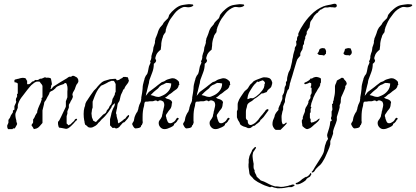

<svg xmlns="http://www.w3.org/2000/svg" viewBox="-20 -682 2223 1026"><path d="M23 8Q22 6 21 4Q20 2 19 -1Q18 -9 19 -13L22 -19L25 -26V-41Q27 -45 28 -46Q29 -48 32 -51Q34 -54 35 -57Q36 -60 37 -63Q39 -66 40.5 -69Q42 -72 44 -74Q46 -76 46 -78Q48 -79 48 -80Q48 -81 49 -82V-90Q50 -93 53 -94Q57 -96 57 -96V-116Q60 -119 61 -124Q63 -127 63.5 -129Q64 -131 65 -132Q66 -135 66.5 -138Q67 -141 65 -144Q65 -147 65 -150Q65 -153 66 -156Q70 -162 72 -169Q72 -172 71 -173V-178L73 -181Q74 -181 75 -182V-236Q69 -240 68 -240Q68 -242 59 -242H58Q58 -246 57 -247V-253Q58 -256 61 -257Q61 -258 67 -258Q69 -260 72 -260Q76 -260 78 -261Q83 -263 88 -264Q93 -265 99 -266H104Q114 -266 119 -261Q119 -261 121 -255Q121 -254 123 -252Q125 -252 125 -250V-232H131Q136 -232 137 -233Q142 -235 145 -239Q148 -243 152 -246Q153 -247 156 -247Q159 -247 161 -249Q163 -251 164 -251Q165 -253 165.5 -253Q166 -253 167 -254Q172 -256 175 -254Q181 -254 184 -255Q185 -256 186 -256.5Q187 -257 188 -258Q190 -258 193 -261Q195 -263 197 -261Q201 -261 203 -262Q205 -263 208 -264Q211 -265 213 -266Q217 -270 226 -268Q227 -268 228 -267Q228 -266 229 -266H230Q231 -266 232 -267H233Q235 -267 238 -267Q241 -267 243 -266Q248 -266 251 -263Q252 -263 253 -258Q254 -256 254 -253Q254 -250 255 -248Q256 -245 256 -242Q256 -239 257 -237V-230Q255 -228 255 -226Q253 -226 253 -223V-215Q252 -214 252 -213Q252 -212 251 -211Q250 -210 250 -206Q252 -206 253 -207Q257 -208 259 -212Q260 -214 264 -218Q266 -219 269 -222Q271 -223 272.5 -224Q274 -225 276 -226Q284 -231 291.5 -236Q299 -241 306 -245Q321 -253 338 -264Q341 -267 343 -268L350 -272H360L363 -274Q363 -274 365 -276Q367 -276 368 -276.5Q369 -277 370 -277Q376 -277 380 -274L391 -268Q395 -265 399 -254H398Q399 -252 399 -249Q399 -246 398 -243.5Q397 -241 395 -238Q393 -234 391 -233Q391 -232 390 -231Q389 -230 388 -228L384 -218Q383 -215 382 -212Q381 -209 380 -206Q379 -204 377.5 -201Q376 -198 374 -195Q369 -187 368 -182Q366 -177 368 -172Q371 -166 368 -160Q367 -158 366 -155.5Q365 -153 364 -151Q363 -149 361.5 -147Q360 -145 359 -143Q358 -142 357 -139Q356 -136 354 -132Q353 -131 351.5 -128.5Q350 -126 348 -122V-107L340 -87V-74Q339 -73 339 -71.5Q339 -70 338 -68Q337 -66 337 -64.5Q337 -63 336 -61V-22Q338 -21 341 -18Q342 -16 345 -13H348L352 -16Q355 -16 357 -18L366 -27L376 -36Q377 -38 378 -39.5Q379 -41 380 -43Q382 -46 388 -48L391 -45Q392 -45 392 -41Q385 -37 379 -29Q376 -25 373 -22Q370 -19 366 -15Q362 -11 359 -8Q356 -5 352 -2Q344 5 337 6Q333 7 330 6Q328 5 325 5Q317 3 310 2Q303 1 296 0Q294 -2 294 -4Q292 -6 292 -9Q290 -15 290 -19V-31Q296 -36 299 -43Q301 -47 303 -51Q305 -55 307 -59L316 -78Q318 -83 321 -88.5Q324 -94 326 -99Q327 -101 328 -103Q329 -105 329 -106Q331 -108 331 -110Q331 -112 332 -114V-141L336 -151Q337 -154 338 -157Q339 -160 340 -162V-182Q340 -187 340 -193Q340 -199 341 -206Q341 -220 338 -227Q337 -229 337 -230.5Q337 -232 336 -233Q334 -237 333 -238H326Q322 -232 315 -231Q311 -230 307 -228.5Q303 -227 300 -226Q298 -225 295.5 -224Q293 -223 291 -222Q288 -221 285.5 -219.5Q283 -218 281 -216L278 -213Q278 -212 276 -210Q273 -208 269 -204Q265 -200 262 -199Q259 -196 254 -195Q248 -192 246 -190Q245 -189 245 -187Q245 -185 244 -184Q243 -182 242 -179.5Q241 -177 240 -175L234 -165L225 -147Q222 -144 221 -142L217 -136Q217 -132 216 -131Q216 -127 215 -125L207 -92V-25Q206 -23 200 -17Q193 -8 185 -1Q176 6 161 8Q160 5 156 -1Q154 -4 152.5 -6.5Q151 -9 149 -10Q149 -19 152 -20Q156 -24 157 -28V-43Q157 -45 161 -49L166 -58Q166 -61 170 -67Q171 -69 172 -70.5Q173 -72 174 -74Q176 -76 177 -78Q178 -80 179 -82V-88Q181 -96 184 -103.5Q187 -111 190 -118Q198 -133 202 -148Q204 -150 202 -153Q201 -157 203 -159L207 -162V-223Q206 -225 205 -227.5Q204 -230 203 -231Q199 -235 197 -238Q196 -239 196 -240Q196 -241 194 -242Q194 -243 191 -246H177Q176 -245 174 -245Q172 -245 171 -244Q163 -241 156 -234Q148 -229 140 -219L126 -202Q119 -194 113 -185Q107 -176 100 -168Q85 -150 78 -130Q75 -124 75 -116V-106L69 -91L63 -77Q61 -69 63 -57Q64 -51 65 -46.5Q66 -42 67 -40Q68 -38 68 -30Q70 -28 70 -24Q73 -20 71 -18Q70 -16 69 -13.5Q68 -11 66 -8Q64 -4 62 -1Q60 2 59 4H50L48 6Q48 7 47 8Z M604 4Q600 5 596 3L590 0Q588 2 582 2L568 -12V-45Q569 -46 569 -49Q569 -52 570 -53Q571 -57 572 -61Q573 -65 574 -69Q574 -73 575.5 -77Q577 -81 578 -85Q582 -98 587 -107Q594 -117 594 -131H593Q592 -127 587 -125Q583 -122 580 -118Q578 -114 577 -113Q577 -111 575 -107L563 -89Q560 -85 557 -80.5Q554 -76 550 -72Q548 -70 546 -67Q544 -64 541 -61L530 -50Q529 -49 527.5 -48Q526 -47 524 -45Q522 -42 518 -38Q514 -34 512 -31Q511 -30 509.5 -29Q508 -28 506 -26L500 -18Q495 -13 492 -11Q488 -9 484 -6.5Q480 -4 475 -2Q469 0 464 0Q461 0 458.5 -0.5Q456 -1 453 -2Q449 -3 447 -7Q443 -11 441 -12L435 -16L432 -27Q432 -30 431.5 -33Q431 -36 430 -39Q427 -54 427 -73Q427 -83 428 -91.5Q429 -100 431 -107Q432 -109 433 -112Q434 -115 435 -119Q435 -123 436 -126.5Q437 -130 438 -132Q440 -137 443 -142Q445 -144 447 -147Q449 -150 450 -152L464 -173L479 -194Q483 -200 486 -202Q488 -204 490 -206Q492 -208 494 -210Q502 -221 513 -232Q524 -244 536 -249Q537 -250 538.5 -250Q540 -250 541 -251Q545 -251 546 -252Q548 -253 551.5 -254Q555 -255 559 -256Q567 -259 571 -259L595 -261Q602 -261 602 -257Q599 -253 608 -253Q612 -254 615 -255Q618 -256 619 -257Q623 -261 633 -265Q634 -266 634.5 -266.5Q635 -267 636 -268Q636 -268 639 -271H652Q654 -269 657 -270Q660 -271 662 -269Q663 -268 664 -266Q665 -264 666 -261Q666 -255 669 -252Q667 -244 664 -239Q660 -233 658 -231L652 -223Q650 -221 648.5 -217.5Q647 -214 645 -210Q644 -204 642 -204Q641 -204 641.5 -204.5Q642 -205 640 -205Q639 -205 637 -199Q636 -195 634 -191Q632 -187 630 -183Q626 -176 624 -167Q623 -165 623 -162.5Q623 -160 622 -158Q621 -156 621 -153.5Q621 -151 620 -149Q619 -142 614 -136Q609 -130 608 -123L605 -102Q603 -97 602 -89Q601 -85 600.5 -82.5Q600 -80 600 -78Q600 -74 601 -72.5Q602 -71 603 -70V-62L606 -50Q607 -46 608 -43Q609 -40 610 -37V-29Q611 -26 614 -23H615Q617 -26 620 -28Q622 -29 624 -30Q626 -31 627 -32Q633 -36 635 -38L644 -46Q645 -47 646 -47Q647 -47 647 -47Q648 -47 650 -49Q651 -51 653 -53.5Q655 -56 657 -59Q663 -66 668 -68Q669 -67 669 -66Q669 -65 670 -64Q670 -60 668 -57Q666 -54 665 -53Q664 -50 661 -47L654 -39L646 -30Q644 -28 643 -28Q639 -28 638 -27L633 -22Q631 -20 630 -18.5Q629 -17 628 -16Q625 -13 622.5 -10Q620 -7 618 -4Q612 2 604 4ZM493 -30 500 -38Q502 -40 504 -42Q506 -44 508 -46Q515 -52 521 -59Q525 -63 528 -66.5Q531 -70 535 -72Q536 -73 540 -75Q542 -76 545 -79L549 -86Q549 -88 550 -90Q551 -92 552 -93Q553 -95 557 -99Q561 -103 562 -106Q563 -107 563 -108Q563 -109 564 -110Q565 -112 565 -113Q565 -114 566 -115Q567 -117 570 -120Q574 -124 575 -126Q576 -130 577 -133.5Q578 -137 579 -140Q579 -144 580 -147.5Q581 -151 582 -155Q584 -157 585.5 -160Q587 -163 588 -166Q593 -174 594 -179V-184Q594 -184 596 -188Q597 -188 597 -189Q597 -190 598 -191V-233Q597 -234 597 -235Q597 -236 596 -237Q595 -238 595 -239Q595 -240 594 -241Q592 -245 591 -246Q591 -248 588 -249Q586 -251 582 -250H574Q573 -249 569 -247Q567 -246 565.5 -246Q564 -246 562 -245L548 -237Q541 -233 534 -230L520 -224Q519 -223 518 -222Q517 -221 516 -219Q510 -213 506 -207L498 -194Q491 -181 485.5 -167Q480 -153 475 -139V-107Q474 -106 474 -104.5Q474 -103 473 -101Q472 -99 472 -97.5Q472 -96 471 -94Q471 -93 471 -90.5Q471 -88 470 -84Q469 -80 469 -77.5Q469 -75 469 -74Q469 -68 470 -66Q471 -63 471 -56L474 -48Q477 -44 477 -38Q479 -37 481 -36Q483 -35 484 -34Q486 -32 493 -30Z M859 8Q852 8 846 5Q835 -1 830 -13Q829 -16 828.5 -19Q828 -22 828 -25Q828 -33 832 -38Q836 -43 839.5 -48.5Q843 -54 845 -59Q845 -62 847 -70Q850 -78 850 -85Q852 -89 852.5 -93Q853 -97 854 -101Q856 -106 856.5 -111Q857 -116 858 -121Q858 -131 853 -139Q851 -141 844 -144Q838 -147 830 -145Q828 -143 826 -142Q826 -141 825 -140.5Q824 -140 823 -141L819 -142Q818 -144 817 -144Q816 -144 815 -145Q813 -146 806 -144Q799 -141 796 -141H781Q778 -140 775 -140Q772 -140 769 -139Q765 -139 762 -139Q759 -139 755 -138Q753 -135 751 -127Q751 -123 750.5 -120Q750 -117 749 -113Q742 -91 742 -57V-33Q742 -32 743 -31Q745 -31 743 -29Q742 -25 741 -21.5Q740 -18 738 -14Q735 -13 734 -10Q732 -7 733 -5Q733 -5 732.5 -4Q732 -3 730 -2Q725 2 715 3Q703 6 699 2Q697 1 693 -5Q689 -11 687 -16Q685 -21 689 -26Q691 -29 692.5 -31.5Q694 -34 695 -36Q697 -42 697 -46Q697 -50 699 -56Q701 -63 704 -68.5Q707 -74 709 -78Q711 -80 711 -82Q713 -82 713 -83Q713 -84 714 -85L719 -99Q719 -103 720 -106Q721 -109 722 -113Q724 -122 728 -129Q732 -136 734 -145Q734 -147 734 -150Q734 -153 735 -155Q735 -158 735 -161Q735 -164 736 -167Q740 -186 742 -208Q742 -219 744 -229Q746 -239 749 -249Q751 -253 751.5 -256.5Q752 -260 753 -264Q755 -268 756.5 -271.5Q758 -275 759 -277Q762 -280 763 -282Q765 -284 767 -288Q769 -293 770 -297.5Q771 -302 772 -307Q773 -312 774 -317.5Q775 -323 776 -327L780 -337Q782 -339 782.5 -342Q783 -345 784 -347Q786 -349 783 -351Q781 -353 783 -355Q785 -359 785 -361Q787 -363 787 -365Q787 -367 788 -369Q789 -371 789 -374.5Q789 -378 789 -382Q790 -386 791 -389.5Q792 -393 793 -397Q797 -406 798 -413Q799 -416 799 -421Q799 -426 800 -429Q802 -434 804 -440Q806 -446 808 -453V-462Q809 -464 809 -466.5Q809 -469 810 -470Q810 -474 811 -477Q812 -479 813 -481.5Q814 -484 815 -486L819 -496Q821 -501 822.5 -505.5Q824 -510 825 -514Q827 -519 828.5 -523Q830 -527 833 -531Q834 -534 838 -538Q843 -543 845 -546Q849 -550 850 -552Q851 -554 852 -556Q853 -558 854 -560Q857 -564 860 -567Q863 -570 866 -573L878 -585Q879 -587 880 -590Q881 -593 882 -595Q882 -599 886 -605Q896 -619 914 -634Q933 -650 950 -654Q954 -655 960 -656Q966 -657 974 -658Q991 -661 1001 -659Q1004 -658 1009 -658Q1013 -658 1013 -652Q1007 -646 996 -644Q985 -642 977 -644Q968 -646 959 -644Q953 -642 946.5 -638.5Q940 -635 933 -630Q920 -620 912 -609Q907 -602 902 -595.5Q897 -589 892 -582Q887 -575 883 -566.5Q879 -558 875 -549Q874 -546 873 -543Q872 -540 870 -538Q870 -535 869 -532Q868 -529 867 -527Q865 -521 866 -518Q866 -515 864 -509Q863 -507 860 -504L856 -498Q852 -493 851 -487Q850 -483 849 -480Q848 -477 847 -475Q845 -469 844 -463Q843 -457 842 -451Q842 -444 841.5 -438Q841 -432 840 -427Q839 -425 839 -417Q838 -416 836.5 -414.5Q835 -413 832 -411Q829 -409 824 -403Q817 -394 816 -391Q816 -391 812 -380Q809 -370 810 -369Q811 -368 813 -362Q816 -358 813 -353Q811 -349 809 -347Q804 -342 802 -341Q802 -317 794 -296L779 -256Q777 -250 777 -248Q777 -242 776 -239Q774 -234 773 -228Q772 -222 770 -216L764 -191L761 -181Q761 -176 759 -170H760V-171Q764 -175 768 -181Q770 -184 772 -186.5Q774 -189 776 -191L799 -208Q806 -213 811.5 -217.5Q817 -222 822 -226Q828 -230 830 -232Q833 -235 839 -239Q843 -243 850 -245Q857 -246 863 -251Q868 -255 875.5 -257.5Q883 -260 891 -262Q894 -263 897 -263.5Q900 -264 903 -264Q913 -264 922 -258Q928 -254 931 -251Q936 -247 937 -242V-235Q937 -234 938 -233Q939 -232 939 -231Q937 -229 937 -228Q935 -228 935 -226Q933 -220 933 -220Q933 -217 931 -215Q930 -212 924 -206Q922 -204 919 -202.5Q916 -201 914 -199Q910 -197 907 -194Q904 -191 900 -188Q893 -182 884 -177L874 -168Q868 -162 862 -161L863 -160Q867 -156 874 -154Q878 -153 881 -152Q884 -151 886 -150Q892 -147 896 -143Q900 -139 900 -130H898Q898 -111 890 -100Q880 -89 873 -77Q870 -74 870 -73Q869 -72 868.5 -70.5Q868 -69 867 -68Q866 -66 866.5 -63.5Q867 -61 867 -59Q869 -56 869 -54Q869 -52 869 -51Q870 -47 872 -42Q874 -37 876 -32Q881 -21 895 -24Q901 -26 907 -30Q914 -34 917 -39Q918 -41 919.5 -43Q921 -45 922 -47Q925 -52 929 -53Q931 -51 934 -51Q935 -50 935 -46Q933 -44 931 -42Q929 -40 928 -38Q927 -34 922 -29Q920 -26 917 -24Q914 -23 911 -20Q910 -19 910 -16Q910 -16 910 -15Q910 -14 909 -13Q904 -7 893 -2Q887 1 882 2.5Q877 4 873 6Q869 7 865.5 7.5Q862 8 859 8ZM826 -164Q828 -164 831 -164.5Q834 -165 836 -166Q844 -170 850 -172Q868 -180 881 -196Q895 -213 895 -236Q882 -239 867 -239Q863 -235 858 -234Q853 -230 847 -229Q844 -228 841 -226Q838 -224 836 -222Q833 -221 830 -216Q828 -213 824 -209L809 -197Q805 -194 801.5 -190.5Q798 -187 794 -183L790 -179Q787 -177 785 -174Q795 -172 801 -170Q810 -166 817 -165Q820 -164 826 -164Z M1131 8Q1124 8 1118 5Q1107 -1 1102 -13Q1101 -16 1100.5 -19Q1100 -22 1100 -25Q1100 -33 1104 -38Q1108 -43 1111.5 -48.5Q1115 -54 1117 -59Q1117 -62 1119 -70Q1122 -78 1122 -85Q1124 -89 1124.5 -93Q1125 -97 1126 -101Q1128 -106 1128.5 -111Q1129 -116 1130 -121Q1130 -131 1125 -139Q1123 -141 1116 -144Q1110 -147 1102 -145Q1100 -143 1098 -142Q1098 -141 1097 -140.5Q1096 -140 1095 -141L1091 -142Q1090 -144 1089 -144Q1088 -144 1087 -145Q1085 -146 1078 -144Q1071 -141 1068 -141H1053Q1050 -140 1047 -140Q1044 -140 1041 -139Q1037 -139 1034 -139Q1031 -139 1027 -138Q1025 -135 1023 -127Q1023 -123 1022.5 -120Q1022 -117 1021 -113Q1014 -91 1014 -57V-33Q1014 -32 1015 -31Q1017 -31 1015 -29Q1014 -25 1013 -21.5Q1012 -18 1010 -14Q1007 -13 1006 -10Q1004 -7 1005 -5Q1005 -5 1004.5 -4Q1004 -3 1002 -2Q997 2 987 3Q975 6 971 2Q969 1 965 -5Q961 -11 959 -16Q957 -21 961 -26Q963 -29 964.5 -31.5Q966 -34 967 -36Q969 -42 969 -46Q969 -50 971 -56Q973 -63 976 -68.5Q979 -74 981 -78Q983 -80 983 -82Q985 -82 985 -83Q985 -84 986 -85L991 -99Q991 -103 992 -106Q993 -109 994 -113Q996 -122 1000 -129Q1004 -136 1006 -145Q1006 -147 1006 -150Q1006 -153 1007 -155Q1007 -158 1007 -161Q1007 -164 1008 -167Q1012 -186 1014 -208Q1014 -219 1016 -229Q1018 -239 1021 -249Q1023 -253 1023.5 -256.5Q1024 -260 1025 -264Q1027 -268 1028.5 -271.5Q1030 -275 1031 -277Q1034 -280 1035 -282Q1037 -284 1039 -288Q1041 -293 1042 -297.5Q1043 -302 1044 -307Q1045 -312 1046 -317.5Q1047 -323 1048 -327L1052 -337Q1054 -339 1054.5 -342Q1055 -345 1056 -347Q1058 -349 1055 -351Q1053 -353 1055 -355Q1057 -359 1057 -361Q1059 -363 1059 -365Q1059 -367 1060 -369Q1061 -371 1061 -374.5Q1061 -378 1061 -382Q1062 -386 1063 -389.5Q1064 -393 1065 -397Q1069 -406 1070 -413Q1071 -416 1071 -421Q1071 -426 1072 -429Q1074 -434 1076 -440Q1078 -446 1080 -453V-462Q1081 -464 1081 -466.5Q1081 -469 1082 -470Q1082 -474 1083 -477Q1084 -479 1085 -481.5Q1086 -484 1087 -486L1091 -496Q1093 -501 1094.5 -505.5Q1096 -510 1097 -514Q1099 -519 1100.5 -523Q1102 -527 1105 -531Q1106 -534 1110 -538Q1115 -543 1117 -546Q1121 -550 1122 -552Q1123 -554 1124 -556Q1125 -558 1126 -560Q1129 -564 1132 -567Q1135 -570 1138 -573L1150 -585Q1151 -587 1152 -590Q1153 -593 1154 -595Q1154 -599 1158 -605Q1168 -619 1186 -634Q1205 -650 1222 -654Q1226 -655 1232 -656Q1238 -657 1246 -658Q1263 -661 1273 -659Q1276 -658 1281 -658Q1285 -658 1285 -652Q1279 -646 1268 -644Q1257 -642 1249 -644Q1240 -646 1231 -644Q1225 -642 1218.5 -638.5Q1212 -635 1205 -630Q1192 -620 1184 -609Q1179 -602 1174 -595.5Q1169 -589 1164 -582Q1159 -575 1155 -566.5Q1151 -558 1147 -549Q1146 -546 1145 -543Q1144 -540 1142 -538Q1142 -535 1141 -532Q1140 -529 1139 -527Q1137 -521 1138 -518Q1138 -515 1136 -509Q1135 -507 1132 -504L1128 -498Q1124 -493 1123 -487Q1122 -483 1121 -480Q1120 -477 1119 -475Q1117 -469 1116 -463Q1115 -457 1114 -451Q1114 -444 1113.5 -438Q1113 -432 1112 -427Q1111 -425 1111 -417Q1110 -416 1108.5 -414.5Q1107 -413 1104 -411Q1101 -409 1096 -403Q1089 -394 1088 -391Q1088 -391 1084 -380Q1081 -370 1082 -369Q1083 -368 1085 -362Q1088 -358 1085 -353Q1083 -349 1081 -347Q1076 -342 1074 -341Q1074 -317 1066 -296L1051 -256Q1049 -250 1049 -248Q1049 -242 1048 -239Q1046 -234 1045 -228Q1044 -222 1042 -216L1036 -191L1033 -181Q1033 -176 1031 -170H1032V-171Q1036 -175 1040 -181Q1042 -184 1044 -186.5Q1046 -189 1048 -191L1071 -208Q1078 -213 1083.5 -217.5Q1089 -222 1094 -226Q1100 -230 1102 -232Q1105 -235 1111 -239Q1115 -243 1122 -245Q1129 -246 1135 -251Q1140 -255 1147.5 -257.5Q1155 -260 1163 -262Q1166 -263 1169 -263.5Q1172 -264 1175 -264Q1185 -264 1194 -258Q1200 -254 1203 -251Q1208 -247 1209 -242V-235Q1209 -234 1210 -233Q1211 -232 1211 -231Q1209 -229 1209 -228Q1207 -228 1207 -226Q1205 -220 1205 -220Q1205 -217 1203 -215Q1202 -212 1196 -206Q1194 -204 1191 -202.5Q1188 -201 1186 -199Q1182 -197 1179 -194Q1176 -191 1172 -188Q1165 -182 1156 -177L1146 -168Q1140 -162 1134 -161L1135 -160Q1139 -156 1146 -154Q1150 -153 1153 -152Q1156 -151 1158 -150Q1164 -147 1168 -143Q1172 -139 1172 -130H1170Q1170 -111 1162 -100Q1152 -89 1145 -77Q1142 -74 1142 -73Q1141 -72 1140.5 -70.5Q1140 -69 1139 -68Q1138 -66 1138.5 -63.5Q1139 -61 1139 -59Q1141 -56 1141 -54Q1141 -52 1141 -51Q1142 -47 1144 -42Q1146 -37 1148 -32Q1153 -21 1167 -24Q1173 -26 1179 -30Q1186 -34 1189 -39Q1190 -41 1191.5 -43Q1193 -45 1194 -47Q1197 -52 1201 -53Q1203 -51 1206 -51Q1207 -50 1207 -46Q1205 -44 1203 -42Q1201 -40 1200 -38Q1199 -34 1194 -29Q1192 -26 1189 -24Q1186 -23 1183 -20Q1182 -19 1182 -16Q1182 -16 1182 -15Q1182 -14 1181 -13Q1176 -7 1165 -2Q1159 1 1154 2.5Q1149 4 1145 6Q1141 7 1137.5 7.5Q1134 8 1131 8ZM1098 -164Q1100 -164 1103 -164.5Q1106 -165 1108 -166Q1116 -170 1122 -172Q1140 -180 1153 -196Q1167 -213 1167 -236Q1154 -239 1139 -239Q1135 -235 1130 -234Q1125 -230 1119 -229Q1116 -228 1113 -226Q1110 -224 1108 -222Q1105 -221 1102 -216Q1100 -213 1096 -209L1081 -197Q1077 -194 1073.5 -190.5Q1070 -187 1066 -183L1062 -179Q1059 -177 1057 -174Q1067 -172 1073 -170Q1082 -166 1089 -165Q1092 -164 1098 -164Z M1306 3Q1304 3 1302 1Q1298 -1 1292.5 -3Q1287 -5 1282 -6Q1271 -10 1263 -18Q1261 -21 1262 -22Q1262 -25 1260 -27Q1258 -31 1256 -34Q1254 -37 1252 -40Q1248 -48 1246 -55V-87Q1247 -88 1247 -89.5Q1247 -91 1248 -92Q1249 -94 1249 -95Q1249 -96 1250 -97V-124Q1250 -132 1253 -138Q1257 -151 1266 -164L1283 -189Q1288 -197 1295 -201Q1303 -207 1307 -214Q1308 -216 1309 -217.5Q1310 -219 1311 -221Q1313 -223 1314 -225Q1315 -227 1316 -229Q1320 -233 1322 -234L1331 -243Q1331 -244 1333 -246Q1341 -252 1351.5 -256Q1362 -260 1373 -264L1381 -267Q1384 -267 1390 -269Q1409 -269 1418 -265Q1429 -260 1433 -246Q1436 -242 1434 -232Q1433 -231 1433 -230Q1433 -229 1432 -227Q1432 -223 1431 -222Q1427 -212 1418 -207Q1409 -200 1405 -190L1396 -187L1386 -183H1379Q1376 -182 1369 -175Q1365 -172 1362.5 -170Q1360 -168 1358 -166Q1355 -164 1352.5 -162Q1350 -160 1348 -159L1338 -153Q1335 -151 1333 -148Q1329 -144 1327 -143Q1325 -142 1322 -140Q1319 -138 1315 -136Q1305 -129 1304 -126Q1301 -123 1300 -115Q1299 -110 1298 -106Q1297 -102 1296 -100Q1295 -96 1294.5 -92.5Q1294 -89 1294 -84V-51Q1294 -49 1295 -48L1297 -44L1300 -41L1304 -38V-31Q1304 -27 1306 -24Q1306 -21 1309 -18Q1313 -14 1319 -14Q1321 -14 1323 -14.5Q1325 -15 1327 -16Q1336 -20 1343 -25Q1348 -29 1352 -33.5Q1356 -38 1360 -42Q1364 -47 1367.5 -52.5Q1371 -58 1375 -62L1383 -71Q1386 -74 1390 -80Q1395 -85 1399 -92Q1405 -99 1413 -99Q1415 -93 1415 -93L1388 -56L1381 -49Q1379 -46 1373 -42Q1371 -38 1370 -37Q1370 -35 1368 -33L1358 -24Q1355 -22 1352 -20Q1349 -18 1347 -16L1342 -11Q1341 -10 1336 -10Q1329 -7 1324 -2Q1319 3 1310 3Q1308 1 1306 3ZM1302 -152Q1308 -154 1310 -154Q1312 -156 1313.5 -156Q1315 -156 1317 -157Q1322 -159 1325 -157Q1328 -156 1334 -158Q1349 -165 1366 -181Q1383 -198 1390 -213L1393 -225V-231Q1393 -231 1395 -235Q1396 -235 1396 -240L1391 -248Q1389 -251 1381 -253Q1378 -250 1372 -249Q1364 -246 1363 -245Q1360 -243 1358 -245Q1355 -247 1353 -245Q1350 -242 1349 -239Q1346 -237 1344 -235Q1342 -233 1340 -231Q1336 -225 1332 -221Q1327 -214 1322.5 -206.5Q1318 -199 1313 -191Q1303 -173 1302 -152Z M1453 12 1451 10Q1448 9 1444 3Q1436 -8 1436 -19Q1436 -30 1439 -39Q1442 -48 1446 -56Q1448 -62 1448 -63Q1448 -66 1450 -70Q1452 -74 1455 -79Q1458 -84 1463 -89L1466 -92Q1466 -93 1468 -95V-104Q1469 -106 1469.5 -107.5Q1470 -109 1471 -110Q1471 -112 1472 -114Q1473 -116 1474 -118Q1476 -120 1477 -123Q1478 -126 1479 -128Q1479 -133 1483 -139Q1484 -141 1485 -143Q1486 -145 1486 -147Q1488 -149 1488 -151.5Q1488 -154 1489 -156V-171Q1490 -173 1491 -174.5Q1492 -176 1493 -178Q1494 -180 1495 -182Q1496 -184 1497 -186L1500 -201Q1500 -205 1500.5 -209Q1501 -213 1502 -217Q1503 -219 1504 -220.5Q1505 -222 1505 -223Q1507 -225 1507 -227Q1507 -229 1508 -230V-243Q1509 -244 1509.5 -245Q1510 -246 1511 -247Q1511 -248 1512 -249.5Q1513 -251 1514 -252V-260Q1514 -266 1515 -269L1519 -285Q1521 -294 1525 -301Q1527 -306 1529 -308Q1529 -310 1530 -312Q1531 -314 1532 -316Q1533 -317 1533 -320Q1533 -324 1534 -325L1537 -337L1540 -350Q1540 -354 1541 -356Q1541 -361 1542 -364Q1544 -370 1545 -376Q1546 -382 1547 -389Q1549 -396 1550.5 -402.5Q1552 -409 1554 -414Q1556 -420 1555 -422Q1555 -424 1555.5 -426Q1556 -428 1557 -430Q1558 -432 1559 -433Q1560 -434 1560 -435Q1562 -436 1562 -437.5Q1562 -439 1563 -440Q1565 -445 1563 -453Q1561 -463 1565 -465Q1567 -467 1567 -467V-476Q1567 -479 1569 -485Q1571 -487 1572 -489Q1572 -489 1575 -492Q1573 -494 1574 -498Q1574 -504 1575 -505L1584 -524Q1586 -529 1589 -533Q1592 -537 1594 -541Q1614 -575 1642 -603Q1671 -633 1708 -648Q1714 -650 1720.5 -652Q1727 -654 1734 -655Q1748 -657 1761 -661Q1764 -662 1768 -662Q1776 -662 1779 -656Q1780 -654 1780 -649H1779Q1779 -645 1774 -643Q1770 -641 1767 -642Q1764 -643 1758 -643Q1755 -643 1752 -643Q1749 -643 1745 -644Q1738 -644 1732 -642H1716Q1711 -640 1706 -637L1696 -631Q1695 -630 1692 -630Q1690 -630 1689 -629Q1688 -628 1688 -626Q1688 -625 1687 -624L1681 -620Q1680 -619 1680 -617Q1680 -616 1678 -614H1676Q1675 -613 1674.5 -613Q1674 -613 1674 -613L1668 -607Q1664 -604 1662 -601Q1657 -596 1654 -589Q1652 -585 1650 -582Q1648 -579 1646 -576Q1643 -573 1642 -571Q1641 -570 1640 -567.5Q1639 -565 1638 -563Q1637 -559 1637 -556Q1637 -553 1636 -550L1634 -536Q1634 -536 1632 -532Q1632 -532 1629 -529Q1628 -527 1627 -525.5Q1626 -524 1625 -522Q1624 -520 1623 -518.5Q1622 -517 1621 -515Q1619 -513 1619 -512V-501Q1618 -499 1617 -497Q1616 -495 1615 -493Q1614 -491 1613 -489Q1612 -487 1611 -485V-475Q1610 -474 1609 -472Q1608 -470 1608 -468Q1607 -466 1606.5 -463.5Q1606 -461 1605 -459Q1604 -456 1605 -453Q1605 -449 1604 -447Q1604 -446 1603.5 -445.5Q1603 -445 1603 -444Q1602 -444 1600 -442Q1599 -440 1599 -437.5Q1599 -435 1598 -433Q1598 -431 1598 -428Q1598 -425 1597 -423Q1596 -416 1591 -410Q1586 -402 1585 -397Q1584 -395 1584 -391Q1587 -388 1585 -386Q1581 -379 1574 -372Q1568 -366 1565 -355L1550 -305Q1546 -292 1542.5 -279Q1539 -266 1534 -252Q1533 -248 1532 -244Q1531 -240 1529 -236Q1529 -232 1528 -228Q1527 -224 1526 -220L1523 -205H1521Q1520 -204 1519.5 -203Q1519 -202 1517 -200Q1512 -187 1509 -177L1503 -151V-140Q1502 -136 1501 -133Q1500 -130 1498 -127Q1497 -123 1495.5 -120Q1494 -117 1493 -113V-97Q1492 -96 1492 -94.5Q1492 -93 1491 -91Q1490 -90 1490 -88.5Q1490 -87 1489 -85Q1487 -79 1487 -75Q1487 -71 1485 -65Q1484 -58 1485 -45Q1485 -33 1487 -27Q1488 -26 1488 -25Q1488 -24 1489 -23Q1489 -20 1491 -18H1495Q1497 -20 1499 -20Q1499 -20 1500 -20Q1501 -20 1502 -21Q1503 -22 1504 -23Q1505 -24 1506 -25Q1506 -26 1510 -28V-27Q1512 -25 1512 -22L1501 -10L1489 2Q1486 4 1484 7Q1482 10 1479 12Z M1712 -385Q1709 -385 1708 -386Q1707 -387 1705 -387Q1699 -387 1696 -388H1688Q1682 -390 1681 -391Q1680 -393 1676 -397V-398Q1681 -400 1681 -403Q1683 -405 1683.5 -407Q1684 -409 1685 -411Q1685 -413 1686 -415.5Q1687 -418 1688 -419Q1691 -423 1696 -423Q1697 -424 1697.5 -424Q1698 -424 1698 -424Q1700 -424 1701 -425Q1705 -425 1708.5 -424.5Q1712 -424 1716 -423Q1718 -420 1719 -418Q1720 -416 1721 -414Q1723 -408 1723 -405H1722V-395Q1719 -392 1717 -391Q1713 -387 1712 -385ZM1622 8Q1615 8 1605 0Q1604 -1 1603 -2Q1602 -3 1601 -4Q1600 -4 1597 -7Q1597 -7 1595 -13Q1595 -15 1595 -18Q1595 -21 1594 -23Q1593 -26 1593 -29Q1593 -32 1593 -34Q1593 -41 1594 -42L1596 -44Q1598 -44 1598 -45V-56Q1600 -60 1600 -63Q1602 -65 1602 -67Q1602 -69 1603 -70Q1604 -72 1605 -74.5Q1606 -77 1607 -79L1610 -89V-96Q1613 -108 1619 -115Q1625 -124 1628 -134V-141Q1629 -144 1633 -150Q1638 -155 1639 -159V-173Q1641 -175 1641 -177Q1643 -178 1643 -179Q1643 -180 1644 -181Q1645 -185 1645.5 -188.5Q1646 -192 1645 -196V-212L1639 -216Q1639 -217 1640 -217V-218Q1643 -221 1643 -226V-237L1638 -239Q1638 -239 1634 -241Q1632 -239 1629 -238Q1627 -237 1625 -236Q1623 -235 1621 -235Q1619 -234 1616.5 -233.5Q1614 -233 1612 -232Q1608 -232 1607 -233Q1606 -234 1606 -237Q1607 -237 1607 -240Q1611 -241 1615 -244Q1617 -244 1619 -245Q1621 -246 1622 -247Q1624 -249 1626.5 -250Q1629 -251 1630 -252Q1634 -256 1637 -258Q1638 -260 1638.5 -261Q1639 -262 1639 -262Q1642 -264 1644 -262Q1647 -262 1648 -263L1654 -267L1663 -270Q1665 -270 1666.5 -270.5Q1668 -271 1669 -271Q1671 -271 1674 -270.5Q1677 -270 1681 -269Q1693 -266 1695 -261V-241Q1691 -237 1691 -233V-227Q1690 -226 1688 -221Q1687 -217 1684 -214Q1680 -209 1677 -203Q1674 -197 1671 -192Q1667 -187 1664 -181Q1661 -175 1659 -170Q1657 -166 1655 -162Q1653 -158 1652 -153L1646 -136Q1645 -134 1644 -131Q1643 -128 1643 -125Q1642 -122 1641.5 -119Q1641 -116 1640 -113Q1642 -112 1642.5 -110.5Q1643 -109 1644 -108L1640 -100V-83Q1640 -83 1638 -79Q1637 -79 1637 -78Q1637 -77 1636 -76V-51Q1639 -48 1639 -47Q1641 -43 1640 -40V-31L1643 -28L1646 -26Q1648 -28 1652 -29Q1657 -29 1660 -30Q1660 -33 1661 -34H1667L1677 -42Q1685 -49 1686 -49L1687 -48Q1689 -44 1684 -39Q1681 -34 1676 -30L1666 -21Q1663 -19 1660 -16.5Q1657 -14 1653 -10Q1646 -3 1638 2Q1631 6 1622 8Z M1848 -385Q1845 -385 1844 -386Q1844 -387 1842 -387H1833Q1828 -387 1822 -389Q1817 -392 1815 -398Q1819 -402 1822 -413Q1822 -423 1833 -423Q1834 -424 1836 -424Q1836 -424 1837 -424Q1838 -424 1839 -425Q1843 -425 1846.5 -424.5Q1850 -424 1854 -423L1859 -409Q1860 -407 1860 -403Q1860 -398 1857 -393L1853 -389Q1851 -388 1848 -385ZM1647 240Q1645 238 1645 237Q1653 229 1657 221Q1659 216 1662 212Q1665 208 1667 204L1688 171Q1693 163 1699 153Q1705 143 1709 133Q1711 129 1711.5 124.5Q1712 120 1713 115Q1714 110 1715 104.5Q1716 99 1717 95Q1718 93 1719 90Q1720 87 1721 84Q1722 81 1723 78Q1724 75 1725 73L1729 67Q1731 65 1733 59Q1731 56 1729 47Q1729 45 1728.5 43.5Q1728 42 1728 40Q1728 37 1730 31L1739 2Q1743 -11 1745 -32Q1746 -33 1747 -34Q1748 -35 1749 -36Q1752 -36 1754 -40Q1746 -45 1750 -57Q1750 -58 1751 -59Q1752 -60 1752 -61V-87Q1754 -89 1754 -91Q1756 -93 1756 -96Q1756 -100 1756 -103.5Q1756 -107 1755 -111Q1755 -115 1755 -118.5Q1755 -122 1754 -126H1756Q1760 -130 1760 -132V-141Q1762 -143 1763 -147Q1763 -152 1764 -155Q1765 -160 1766 -164.5Q1767 -169 1768 -174Q1769 -179 1769.5 -185Q1770 -191 1770 -196V-222Q1771 -229 1775 -236Q1777 -240 1778 -243.5Q1779 -247 1780 -251Q1783 -253 1786 -255Q1789 -257 1792 -258L1807 -267Q1810 -265 1811 -266Q1814 -266 1815 -265Q1815 -265 1817 -261Q1818 -261 1818 -260Q1818 -259 1819 -258L1828 -248Q1831 -245 1833 -234Q1831 -232 1831 -230Q1831 -228 1829 -226L1825 -223V-213Q1824 -212 1822 -205L1813 -184L1803 -162Q1802 -158 1802 -154.5Q1802 -151 1801 -147Q1801 -143 1801 -139.5Q1801 -136 1800 -132Q1799 -130 1798 -127Q1797 -124 1795 -120V-108Q1794 -102 1792 -96Q1790 -90 1788 -83Q1786 -76 1784 -70Q1782 -64 1780 -57V-40Q1778 -33 1775.5 -25.5Q1773 -18 1770 -11Q1767 -4 1764.5 3.5Q1762 11 1760 19V32Q1756 41 1753 52L1745 72V89Q1743 97 1740 106Q1737 115 1733 123L1718 157Q1716 162 1713 167Q1710 172 1707 177Q1704 182 1701 187Q1698 192 1694 196Q1691 199 1688 202Q1685 205 1682 207L1670 219Q1668 221 1665.5 224.5Q1663 228 1661 232Q1655 240 1647 240ZM1462 324Q1456 322 1453 322Q1449 322 1443 320Q1441 318 1438 318Q1435 316 1431 316L1427 317Q1424 320 1421 318Q1393 310 1370 297L1358 291L1343 281Q1335 276 1330 268L1320 258Q1314 252 1313 246Q1312 243 1312 239Q1312 234 1311 231L1308 210V204Q1308 199 1308 195.5Q1308 192 1309 188V170L1311 162Q1311 158 1313 152Q1314 150 1315 147.5Q1316 145 1317 143Q1320 138 1322 133L1325 127Q1325 125 1327 121Q1328 118 1334 112L1343 103Q1344 103 1345 104H1347Q1348 105 1348 109L1345 113Q1343 117 1342 118L1338 124Q1337 126 1335.5 127.5Q1334 129 1333 131Q1331 138 1330 144.5Q1329 151 1330 158Q1330 165 1331.5 172Q1333 179 1334 186Q1335 190 1335.5 194Q1336 198 1335 202V207Q1335 209 1335 212Q1335 215 1336 218Q1336 222 1340 226Q1342 228 1340 231Q1340 235 1341 237Q1342 239 1343 241.5Q1344 244 1345 246Q1349 252 1350 255V259Q1352 262 1354.5 264.5Q1357 267 1359 269Q1362 271 1365 274Q1368 277 1370 279L1373 282L1381 285L1390 288Q1398 292 1404.5 295Q1411 298 1418 302Q1431 309 1450 314H1459Q1465 314 1468 315Q1480 318 1494 316Q1501 315 1507 313.5Q1513 312 1520 311Q1521 310 1525 309Q1531 307 1535 307Q1537 305 1539.5 305Q1542 305 1544 304Q1549 304 1550 305Q1554 305 1555 309H1554Q1548 315 1538 318H1522L1500 322Q1494 323 1487.5 323.5Q1481 324 1474 324ZM1563 303Q1560 300 1560 296Q1561 295 1565 295Q1568 295 1570 293Q1579 289 1587 282Q1591 278 1595 275Q1599 272 1603 270Q1607 268 1609 266Q1611 266 1614 263H1619Q1632 256 1639 243H1642Q1642 245 1643 246Q1643 248 1644 249Q1642 251 1640 256Q1638 261 1635 263L1626 268L1618 274Q1617 275 1617 276Q1617 278 1616 279Q1614 281 1610 284.5Q1606 288 1599 292Q1583 301 1577 302Q1573 302 1570 303Z M2029 8Q2022 8 2016 5Q2005 -1 2000 -13Q1999 -16 1998.5 -19Q1998 -22 1998 -25Q1998 -33 2002 -38Q2006 -43 2009.5 -48.5Q2013 -54 2015 -59Q2015 -62 2017 -70Q2020 -78 2020 -85Q2022 -89 2022.5 -93Q2023 -97 2024 -101Q2026 -106 2026.5 -111Q2027 -116 2028 -121Q2028 -131 2023 -139Q2021 -141 2014 -144Q2008 -147 2000 -145Q1998 -143 1996 -142Q1996 -141 1995 -140.5Q1994 -140 1993 -141L1989 -142Q1988 -144 1987 -144Q1986 -144 1985 -145Q1983 -146 1976 -144Q1969 -141 1966 -141H1951Q1948 -140 1945 -140Q1942 -140 1939 -139Q1935 -139 1932 -139Q1929 -139 1925 -138Q1923 -135 1921 -127Q1921 -123 1920.5 -120Q1920 -117 1919 -113Q1912 -91 1912 -57V-33Q1912 -32 1913 -31Q1915 -31 1913 -29Q1912 -25 1911 -21.5Q1910 -18 1908 -14Q1905 -13 1904 -10Q1902 -7 1903 -5Q1903 -5 1902.5 -4Q1902 -3 1900 -2Q1895 2 1885 3Q1873 6 1869 2Q1867 1 1863 -5Q1859 -11 1857 -16Q1855 -21 1859 -26Q1861 -29 1862.5 -31.5Q1864 -34 1865 -36Q1867 -42 1867 -46Q1867 -50 1869 -56Q1871 -63 1874 -68.5Q1877 -74 1879 -78Q1881 -80 1881 -82Q1883 -82 1883 -83Q1883 -84 1884 -85L1889 -99Q1889 -103 1890 -106Q1891 -109 1892 -113Q1894 -122 1898 -129Q1902 -136 1904 -145Q1904 -147 1904 -150Q1904 -153 1905 -155Q1905 -158 1905 -161Q1905 -164 1906 -167Q1910 -186 1912 -208Q1912 -219 1914 -229Q1916 -239 1919 -249Q1921 -253 1921.5 -256.5Q1922 -260 1923 -264Q1925 -268 1926.5 -271.5Q1928 -275 1929 -277Q1932 -280 1933 -282Q1935 -284 1937 -288Q1939 -293 1940 -297.5Q1941 -302 1942 -307Q1943 -312 1944 -317.5Q1945 -323 1946 -327L1950 -337Q1952 -339 1952.5 -342Q1953 -345 1954 -347Q1956 -349 1953 -351Q1951 -353 1953 -355Q1955 -359 1955 -361Q1957 -363 1957 -365Q1957 -367 1958 -369Q1959 -371 1959 -374.5Q1959 -378 1959 -382Q1960 -386 1961 -389.5Q1962 -393 1963 -397Q1967 -406 1968 -413Q1969 -416 1969 -421Q1969 -426 1970 -429Q1972 -434 1974 -440Q1976 -446 1978 -453V-462Q1979 -464 1979 -466.5Q1979 -469 1980 -470Q1980 -474 1981 -477Q1982 -479 1983 -481.5Q1984 -484 1985 -486L1989 -496Q1991 -501 1992.5 -505.5Q1994 -510 1995 -514Q1997 -519 1998.5 -523Q2000 -527 2003 -531Q2004 -534 2008 -538Q2013 -543 2015 -546Q2019 -550 2020 -552Q2021 -554 2022 -556Q2023 -558 2024 -560Q2027 -564 2030 -567Q2033 -570 2036 -573L2048 -585Q2049 -587 2050 -590Q2051 -593 2052 -595Q2052 -599 2056 -605Q2066 -619 2084 -634Q2103 -650 2120 -654Q2124 -655 2130 -656Q2136 -657 2144 -658Q2161 -661 2171 -659Q2174 -658 2179 -658Q2183 -658 2183 -652Q2177 -646 2166 -644Q2155 -642 2147 -644Q2138 -646 2129 -644Q2123 -642 2116.5 -638.5Q2110 -635 2103 -630Q2090 -620 2082 -609Q2077 -602 2072 -595.5Q2067 -589 2062 -582Q2057 -575 2053 -566.5Q2049 -558 2045 -549Q2044 -546 2043 -543Q2042 -540 2040 -538Q2040 -535 2039 -532Q2038 -529 2037 -527Q2035 -521 2036 -518Q2036 -515 2034 -509Q2033 -507 2030 -504L2026 -498Q2022 -493 2021 -487Q2020 -483 2019 -480Q2018 -477 2017 -475Q2015 -469 2014 -463Q2013 -457 2012 -451Q2012 -444 2011.5 -438Q2011 -432 2010 -427Q2009 -425 2009 -417Q2008 -416 2006.5 -414.5Q2005 -413 2002 -411Q1999 -409 1994 -403Q1987 -394 1986 -391Q1986 -391 1982 -380Q1979 -370 1980 -369Q1981 -368 1983 -362Q1986 -358 1983 -353Q1981 -349 1979 -347Q1974 -342 1972 -341Q1972 -317 1964 -296L1949 -256Q1947 -250 1947 -248Q1947 -242 1946 -239Q1944 -234 1943 -228Q1942 -222 1940 -216L1934 -191L1931 -181Q1931 -176 1929 -170H1930V-171Q1934 -175 1938 -181Q1940 -184 1942 -186.5Q1944 -189 1946 -191L1969 -208Q1976 -213 1981.5 -217.5Q1987 -222 1992 -226Q1998 -230 2000 -232Q2003 -235 2009 -239Q2013 -243 2020 -245Q2027 -246 2033 -251Q2038 -255 2045.5 -257.5Q2053 -260 2061 -262Q2064 -263 2067 -263.5Q2070 -264 2073 -264Q2083 -264 2092 -258Q2098 -254 2101 -251Q2106 -247 2107 -242V-235Q2107 -234 2108 -233Q2109 -232 2109 -231Q2107 -229 2107 -228Q2105 -228 2105 -226Q2103 -220 2103 -220Q2103 -217 2101 -215Q2100 -212 2094 -206Q2092 -204 2089 -202.5Q2086 -201 2084 -199Q2080 -197 2077 -194Q2074 -191 2070 -188Q2063 -182 2054 -177L2044 -168Q2038 -162 2032 -161L2033 -160Q2037 -156 2044 -154Q2048 -153 2051 -152Q2054 -151 2056 -150Q2062 -147 2066 -143Q2070 -139 2070 -130H2068Q2068 -111 2060 -100Q2050 -89 2043 -77Q2040 -74 2040 -73Q2039 -72 2038.5 -70.5Q2038 -69 2037 -68Q2036 -66 2036.5 -63.5Q2037 -61 2037 -59Q2039 -56 2039 -54Q2039 -52 2039 -51Q2040 -47 2042 -42Q2044 -37 2046 -32Q2051 -21 2065 -24Q2071 -26 2077 -30Q2084 -34 2087 -39Q2088 -41 2089.5 -43Q2091 -45 2092 -47Q2095 -52 2099 -53Q2101 -51 2104 -51Q2105 -50 2105 -46Q2103 -44 2101 -42Q2099 -40 2098 -38Q2097 -34 2092 -29Q2090 -26 2087 -24Q2084 -23 2081 -20Q2080 -19 2080 -16Q2080 -16 2080 -15Q2080 -14 2079 -13Q2074 -7 2063 -2Q2057 1 2052 2.5Q2047 4 2043 6Q2039 7 2035.5 7.5Q2032 8 2029 8ZM1996 -164Q1998 -164 2001 -164.5Q2004 -165 2006 -166Q2014 -170 2020 -172Q2038 -180 2051 -196Q2065 -213 2065 -236Q2052 -239 2037 -239Q2033 -235 2028 -234Q2023 -230 2017 -229Q2014 -228 2011 -226Q2008 -224 2006 -222Q2003 -221 2000 -216Q1998 -213 1994 -209L1979 -197Q1975 -194 1971.5 -190.5Q1968 -187 1964 -183L1960 -179Q1957 -177 1955 -174Q1965 -172 1971 -170Q1980 -166 1987 -165Q1990 -164 1996 -164Z"/></svg>

Font: Estonia
Style: Regular
Weight: 400
Designer: Robert E. Leuschke
Foundry: Robert E. Leuschke
Version: Version 1.014; ttfautohint (v1.8.3)